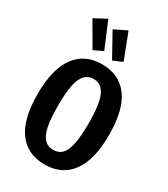

<svg xmlns="http://www.w3.org/2000/svg" viewBox="-236 -1080 1052 1202"><g transform="rotate(30 290.0 -479.0)"><path d="M548 -346Q548 -166 481 -75Q414 16 290 16Q165 16 98.5 -74Q32 -164 32 -346Q32 -525 99 -616.5Q166 -708 290 -708Q414 -708 481 -618Q548 -528 548 -346ZM179 -346Q179 -205 206 -147.5Q233 -90 290 -90Q329 -90 353 -114Q377 -138 389 -194Q401 -250 401 -346Q401 -485 374 -543.5Q347 -602 290 -602Q233 -602 206 -543.5Q179 -485 179 -346ZM180 -974 259 -786 193 -754 92 -927ZM326 -974 398 -788 331 -759 236 -930Z"/></g></svg>

Font: Fira Sans Extra Condensed SemiBold
Style: Regular
Weight: 600
Width: 1
Designer: Carrois Corporate & Edenspiekermann AG
Foundry: Carrois Corporate GbR & Edenspiekermann AG
Version: Version 4.203